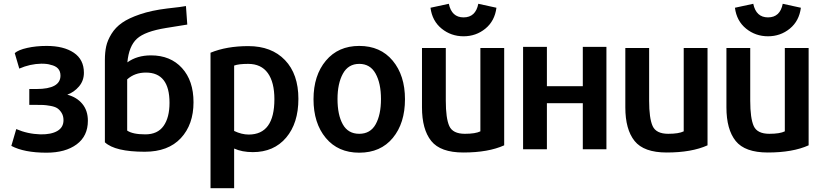

<svg xmlns="http://www.w3.org/2000/svg" viewBox="-20 -790 4349 1016"><path d="M445 -151Q445 -70 385.5 -26Q326 18 226 18Q108 18 40 -18L66 -107Q126 -81 194 -79Q251 -78 283.5 -97Q316 -116 316 -154Q316 -177 305.5 -193.5Q295 -210 282 -218Q269 -226 245.5 -230Q222 -234 209 -234.5Q196 -235 173 -235H135V-319H173Q300 -319 300 -390Q300 -436 248 -447Q231 -453 199 -453Q139 -452 82 -427L58 -509Q77 -526 124 -536.5Q171 -547 227 -547Q317 -547 370.5 -511Q424 -475 424 -405Q424 -363 398 -332.5Q372 -302 336 -289Q386 -276 415.5 -240.5Q445 -205 445 -151Z M877 -246Q877 -406 752 -406Q693 -406 653 -370V-99Q682 -79 749 -79Q814 -79 845.5 -123.5Q877 -168 877 -246ZM535 -37V-473Q535 -513 542 -545Q549 -577 570 -611Q591 -645 626 -669.5Q661 -694 721.5 -714.5Q782 -735 864 -745Q946 -754 964 -758L971 -660L859 -642Q747 -624 704.5 -585Q662 -546 654 -460Q705 -497 779 -497Q882 -497 943 -430Q1004 -363 1004 -249Q1004 -131 937 -59Q870 13 746 13Q589 13 535 -37Z M1559 -267Q1559 -138 1494 -61.5Q1429 15 1318 15Q1261 15 1219 -4V206H1094V-511Q1179 -546 1294 -546Q1417 -546 1488 -472Q1559 -398 1559 -267ZM1432 -265Q1432 -355 1397 -403.5Q1362 -452 1293 -452Q1243 -452 1219 -443V-97Q1259 -78 1296 -78Q1432 -78 1432 -265Z M2123 -265Q2123 -138 2058.5 -60Q1994 18 1881 18Q1769 18 1704 -60Q1639 -138 1639 -265Q1639 -391 1704.5 -469Q1770 -547 1881 -547Q1993 -547 2058 -469Q2123 -391 2123 -265ZM1766 -266Q1766 -182 1794 -132Q1822 -82 1881 -82Q1940 -82 1968 -132.5Q1996 -183 1996 -266Q1996 -349 1967.5 -400.5Q1939 -452 1881 -452Q1823 -452 1794.5 -400Q1766 -348 1766 -266Z M2648 -21Q2564 17 2432 17Q2311 17 2262 -44Q2213 -105 2213 -222V-536H2339V-257Q2339 -164 2357.5 -123Q2376 -82 2440 -82Q2496 -82 2522 -95V-536H2648ZM2258 -749 2355 -770Q2370 -698 2433 -698Q2497 -698 2511 -770L2607 -749Q2598 -679 2548.5 -638.5Q2499 -598 2433 -598Q2367 -598 2317 -638.5Q2267 -679 2258 -749Z M3189 -542V0H3064V-244H2874V0H2748V-542H2874V-334H3064V-542Z M3724 -21Q3640 17 3508 17Q3387 17 3338 -44Q3289 -105 3289 -222V-536H3415V-257Q3415 -164 3433.5 -123Q3452 -82 3516 -82Q3572 -82 3598 -95V-536H3724Z M4259 -21Q4175 17 4043 17Q3922 17 3873 -44Q3824 -105 3824 -222V-536H3950V-257Q3950 -164 3968.5 -123Q3987 -82 4051 -82Q4107 -82 4133 -95V-536H4259ZM3869 -749 3966 -770Q3981 -698 4044 -698Q4108 -698 4122 -770L4218 -749Q4209 -679 4159.5 -638.5Q4110 -598 4044 -598Q3978 -598 3928 -638.5Q3878 -679 3869 -749Z"/></svg>

Font: Repo
Style: DemiBold
Weight: 600
Designer: Stefan Peev
Foundry: Context Ltd
Version: Version 001.000